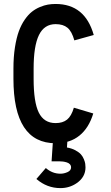

<svg xmlns="http://www.w3.org/2000/svg" viewBox="-20 -716 565 976"><path d="M262.7 12.2Q48.3 12.2 48.3 -315.9V-367.2Q48.3 -426.3 55.9 -474.9Q63.5 -523.4 75.7 -556.9Q87.9 -590.3 105.7 -616Q123.5 -641.6 142.1 -656.2Q160.6 -670.9 182.9 -680.2Q205.1 -689.5 223.6 -692.6Q242.2 -695.8 262.7 -695.8Q412.1 -695.8 456.5 -538.1L357.9 -510.7Q345.2 -556.6 323 -575Q300.8 -593.3 262.7 -593.3Q205.1 -593.3 178 -537.8Q150.9 -482.4 150.9 -367.2V-315.9Q150.9 -196.8 177.2 -143.6Q203.6 -90.3 262.7 -90.3Q298.8 -90.3 320.8 -107.9Q342.8 -125.5 355.5 -168.5L454.1 -139.2Q432.1 -65.9 384 -26.9Q335.9 12.2 262.7 12.2ZM341.3 134.8Q341.3 125.5 335.2 118.9Q329.1 112.3 319.1 109.4Q309.1 106.4 300 105.2Q291 104 281.2 104H242.2L249 1.5V-5.9H322.3V4.4L320.3 33.7Q345.2 38.1 363.5 48.1Q381.8 58.1 391.4 68.8Q400.9 79.6 406.5 93.5Q412.1 107.4 413.3 116.5Q414.6 125.5 414.6 134.8Q414.6 184.1 370.1 214.8Q333.5 240.2 287.1 240.2Q218.8 240.2 165 193.8L212.9 138.2Q246.1 167 287.1 167Q305.2 167 323.2 158.9Q341.3 150.9 341.3 134.8Z"/></svg>

Font: Anka/Coder Condensed
Style: Bold
Weight: 700
Width: 4
Monospace: yes
Version: Version 001.100